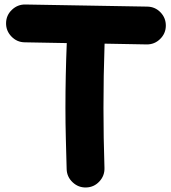

<svg xmlns="http://www.w3.org/2000/svg" viewBox="-20 -746 754 848"><path d="M360.4 82Q326.2 83 300.8 59.1Q275.4 35.2 274.4 1Q272.5 -66.4 270.8 -133.8Q269 -201.2 269 -269Q269 -341.3 270.5 -412.8Q272 -484.4 274.9 -555.7L88.9 -559.1Q54.7 -559.6 30.5 -584.7Q6.3 -609.9 6.8 -644Q7.3 -678.7 32.5 -702.6Q57.6 -726.6 91.8 -726.1L630.4 -716.8Q665 -716.3 689 -691.4Q712.9 -666.5 712.4 -631.8Q711.9 -597.7 687 -573.5Q662.1 -549.3 627.4 -549.8L441.9 -553.2Q439.5 -482.4 438.2 -411.9Q437 -341.3 437 -269Q437 -137.2 441.4 -3.9Q442.4 30.3 418.7 55.7Q395 81.1 360.4 82Z"/></svg>

Font: Mikhak-FD Black
Style: Regular
Weight: 900
Designer: Amin Abedi
Version: Version 3.2